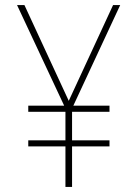

<svg xmlns="http://www.w3.org/2000/svg" viewBox="-20 -734 540 754"><path d="M263 0V-159H410V-183H263V-295H410V-319H268L452 -714H424L250 -338L76 -714H47L232 -319H91V-295H237V-183H91V-159H237V0Z"/></svg>

Font: Noto Sans Mono UI Condensed Thin
Style: Regular
Weight: 250
Width: 3
Designer: Monotype Design team
Foundry: Monotype Imaging Inc.
Version: 1.000